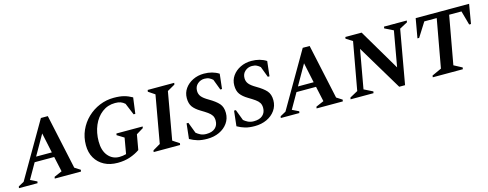

<svg xmlns="http://www.w3.org/2000/svg" viewBox="-53 -1153 4438 1746"><g transform="rotate(-15 2166.0 -280.5)"><path d="M-28 0 -25 -16 28 -45 330 -565H395L506 -50L559 -16L556 0H309L312 -16L386 -48L355 -191H171L88 -46L150 -16L147 0ZM197 -237H345L305 -426Z M901 10Q828 10 774.5 -18.5Q721 -47 691 -98.5Q661 -150 661 -219Q661 -294 689.5 -358Q718 -422 768 -470Q818 -518 882 -544.5Q946 -571 1016 -571Q1073 -571 1111.5 -561Q1150 -551 1189 -529L1169 -379H1153L1107 -490Q1088 -507 1067.5 -514.5Q1047 -522 1016 -522Q946 -522 893 -481.5Q840 -441 811 -373Q782 -305 782 -222Q782 -136 823 -87Q864 -38 929 -38Q960 -38 993 -47L1019 -196L954 -236L957 -251H1204L1201 -236L1135 -196L1110 -54Q1070 -26 1017.5 -8Q965 10 901 10Z M1240 0 1243 -16 1313 -57 1392 -503 1331 -544 1334 -560H1584L1581 -544L1509 -503L1430 -57L1492 -16L1489 0Z M1744 10Q1691 10 1653.5 -1Q1616 -12 1581 -32L1597 -175H1614L1653 -72Q1669 -58 1692 -46.5Q1715 -35 1747 -35Q1801 -35 1830 -61Q1859 -87 1859 -131Q1859 -160 1847 -179Q1835 -198 1811 -215Q1787 -232 1750 -254Q1703 -282 1680.5 -313Q1658 -344 1658 -395Q1658 -446 1686 -485.5Q1714 -525 1761 -548Q1808 -571 1865 -571Q1946 -571 2005 -533L1989 -393H1973L1935 -494Q1921 -507 1903 -516Q1885 -525 1858 -525Q1821 -525 1793 -500.5Q1765 -476 1765 -435Q1765 -404 1783.5 -381Q1802 -358 1847 -332Q1909 -296 1938 -263Q1967 -230 1967 -174Q1967 -121 1937.5 -79Q1908 -37 1857.5 -13.5Q1807 10 1744 10Z M2191 10Q2138 10 2100.5 -1Q2063 -12 2028 -32L2044 -175H2061L2100 -72Q2116 -58 2139 -46.5Q2162 -35 2194 -35Q2248 -35 2277 -61Q2306 -87 2306 -131Q2306 -160 2294 -179Q2282 -198 2258 -215Q2234 -232 2197 -254Q2150 -282 2127.5 -313Q2105 -344 2105 -395Q2105 -446 2133 -485.5Q2161 -525 2208 -548Q2255 -571 2312 -571Q2393 -571 2452 -533L2436 -393H2420L2382 -494Q2368 -507 2350 -516Q2332 -525 2305 -525Q2268 -525 2240 -500.5Q2212 -476 2212 -435Q2212 -404 2230.5 -381Q2249 -358 2294 -332Q2356 -296 2385 -263Q2414 -230 2414 -174Q2414 -121 2384.5 -79Q2355 -37 2304.5 -13.5Q2254 10 2191 10Z M2437 0 2440 -16 2493 -45 2795 -565H2860L2971 -50L3024 -16L3021 0H2774L2777 -16L2851 -48L2820 -191H2636L2553 -46L2615 -16L2612 0ZM2662 -237H2810L2770 -426Z M3094 0 3097 -16 3172 -57 3253 -506 3192 -545 3195 -560H3348L3578 -171L3637 -504L3556 -544L3559 -560H3773L3771 -544L3696 -504L3606 4H3551L3296 -421L3231 -57L3313 -16L3310 0Z M3868 0 3870 -16 3960 -57 4042 -511H3925L3841 -378H3825L3857 -560H4360L4329 -378H4312L4275 -511H4159L4077 -57L4154 -16L4151 0Z"/></g></svg>

Font: Spectral SC SemiBold
Style: Italic
Weight: 600
Italic angle: -10°
Designer: Jean-Baptiste Levee
Foundry: Production Type
Version: Version 2.001